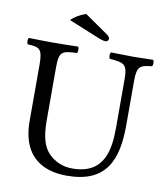

<svg xmlns="http://www.w3.org/2000/svg" viewBox="-90 -892 841 977"><g transform="rotate(10 330.5 -404.0)"><path d="M172 -523C172 -606 187 -611 264 -614C270 -620 270 -641 264 -647C217 -646 168 -645 129 -645C90 -645 49 -646 10 -647C4 -641 4 -620 10 -614C70 -611 87 -606 87 -523V-233C87 -29 219 10 321 10C526 10 575 -117 575 -295V-523C575 -603 592 -607 652 -614C658 -620 658 -641 652 -647C614 -646 573 -645 550 -645C529 -645 480 -646 434 -647C428 -641 428 -620 434 -614C509 -607 526 -604 526 -523V-277C526 -165 511 -31 342 -31C294 -31 253 -49 223 -78C174 -125 172 -201 172 -266ZM276 -818C242 -806 218 -791 200 -773L354 -710C375 -701 389 -698 397 -698C405 -698 412 -705 412 -713C412 -720 408 -726 397 -734Z"/></g></svg>

Font: Libertinus Serif
Style: Regular
Weight: 400
Designer: Philipp H. Poll, Khaled Hosny
Foundry: Caleb Maclennan
Version: Version 7.050;RELEASE